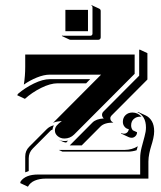

<svg xmlns="http://www.w3.org/2000/svg" viewBox="-20 -681 626 747"><path d="M46.9 -310.5 50 -315.9Q76.9 -339.1 111.8 -356.1Q146.7 -373 173.8 -373H330.8L315.2 -356.9H203.9Q176 -356.9 140 -339Q104 -321 76.9 -296.4ZM58.6 31.2 60.5 24.4Q79.8 -2 127.7 -2H525.4V-66.4Q525.4 -85.7 531 -107.4Q536.6 -129.2 542.2 -149.2Q547.9 -169.2 547.9 -184.6Q547.9 -208 538.9 -223Q530 -238 514.9 -244.4L517.1 -245.6L547.1 -231.7Q562 -224.6 570.9 -209.2Q579.8 -193.8 579.8 -170.4Q579.8 -157.7 576.3 -142.2Q572.8 -126.7 568.6 -114Q564.5 -101.3 560.9 -84.4Q557.4 -67.4 557.4 -52.2V13.9H158Q134 13.9 115.7 21.5Q97.4 29.1 88.6 45.4ZM72.8 -351.8Q78.1 -386.2 78.1 -420.4V-468.8H503.9V-393.8L268.3 -157.5Q252.7 -142.1 230.7 -142.1Q215.3 -142.1 204.5 -151.2Q193.6 -160.4 193.6 -173.3Q193.6 -184.1 200.8 -192.7Q208 -201.4 220.5 -209.7Q212.2 -209.7 202 -207.9Q191.9 -206.1 186.3 -202.9L373.3 -390.6H173.8Q150.9 -390.6 123.2 -379.3Q95.5 -367.9 72.8 -351.8ZM78.1 -10.5V-72Q78.1 -94.5 93.5 -109.9L162.4 -179Q173.1 -189.5 189.5 -193.6Q185.1 -184.3 184.1 -176.5Q179.4 -175.5 176.5 -172.4L107.7 -103.3Q91.8 -87.4 91.8 -65.4V-15.6Q88.6 -14.9 78.1 -10.5ZM208.5 -137V-137.2Q219 -132.3 230.7 -132.3Q237.8 -132.3 244.9 -133.8L237.3 -126.2Q229 -127.4 222.7 -130.4ZM208.7 -97.7H464.8Q479 -97.7 492.6 -101.6Q506.1 -105.5 516.1 -112.1Q513.2 -104 511.5 -96.4Q494.4 -91.1 479 -91.1H222.9ZM220.5 -541 221.4 -542.7Q222.9 -542 224.6 -542H332Q335.2 -542 337.5 -544.3Q339.8 -546.6 339.8 -549.8V-652.3Q339.8 -657.2 335.4 -659.4L336.2 -661.1L366.2 -647.2Q371.8 -644.5 371.8 -638.2V-535.6Q371.8 -531.5 369 -528.8Q366.2 -526.1 362.1 -526.1H254.6Q252.4 -526.1 250.5 -526.9ZM234.4 -559.6V-642.6H322.3V-559.6ZM251.2 -115.2Q263.2 -127.2 339.8 -204.3Q354 -218.5 383.8 -220.2Q377.2 -226.1 377 -234.1Q377 -241.5 382.3 -246.8L521.5 -386.5V-486.3L523.4 -488.3L553.5 -474.1V-371.6L413.8 -231.4Q409.2 -226.8 409.2 -220.7Q409.2 -216.1 411.7 -211.8Q414.3 -207.5 419.2 -205.3L420.9 -204.1Q386.5 -204.1 371.3 -189L299.8 -117.2L297.9 -115.2ZM450.7 -161.6 451.2 -163.3Q456.3 -160.9 462.2 -160.9Q469.5 -160.9 474.9 -165.8Q480.2 -170.7 481 -178.7Q471.4 -179.7 464.7 -187.9Q458 -196 458 -207Q458 -223.1 468.5 -233.2Q479 -243.2 495.1 -243.2Q515.9 -243.2 530.3 -227.1H528.8Q527.8 -227.1 525.1 -227.1Q510.5 -227.1 500.4 -218Q490.2 -209 490.2 -192.9Q490.2 -181.6 497.1 -173.8L513.2 -166.5Q513.2 -157.7 507 -151.4Q500.7 -145 492.2 -145Q486.1 -145 480.7 -147.5Z"/></svg>

Font: AgreloyS1
Style: Medium
Weight: 400
Designer: gluk
Foundry: gluk
Version: Version 0.27